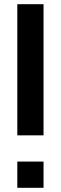

<svg xmlns="http://www.w3.org/2000/svg" viewBox="-20 -895 290 915"><path d="M187.5 0H62.5V-125H187.5ZM187.5 -250H62.5V-875H187.5Z"/></svg>

Font: Oldtimer
Style: Regular
Weight: 400
Designer: GGBotNet
Foundry: GGBotNet
Version: 1.00